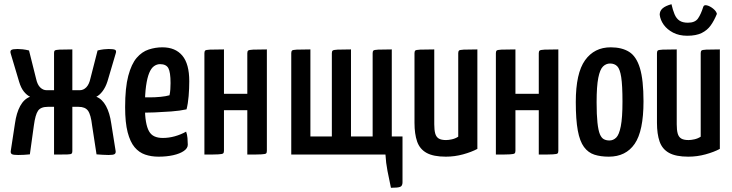

<svg xmlns="http://www.w3.org/2000/svg" viewBox="-20 -735 3483 913"><path d="M66 2Q43 2 36.5 -2Q30 -6 31 -16L51 -147Q58 -198 76 -231Q94 -264 123 -275Q108 -282 94 -299Q80 -316 71 -346L31 -480Q27 -493 34 -497.5Q41 -502 64 -502Q74 -502 88 -500.5Q102 -499 118 -495L152 -359Q158 -332 171.5 -319Q185 -306 202 -306H237V-484Q237 -492 241 -495Q245 -498 263 -499Q281 -500 324 -500V-306H359Q377 -306 390.5 -320Q404 -334 410 -362L444 -495Q460 -499 473.5 -500.5Q487 -502 497 -502Q520 -502 527.5 -498Q535 -494 530 -480L491 -348Q482 -320 467.5 -301Q453 -282 438 -275Q466 -264 484 -231Q502 -198 509 -148L530 -16Q531 -6 524.5 -2Q518 2 496 2Q482 2 468 1Q454 0 439 -1L418 -138Q412 -190 398.5 -208.5Q385 -227 354 -227H324V-16Q324 -8 320.5 -4.5Q317 -1 299 -0.5Q281 0 237 0V-227H207Q174 -227 161 -208.5Q148 -190 141 -138L122 -1Q93 2 66 2Z M734 10Q699 10 670 0Q641 -10 620 -35Q599 -60 587 -106Q575 -152 575 -225Q575 -318 590 -374.5Q605 -431 630 -460Q655 -489 687 -499.5Q719 -510 752 -510Q814 -510 847 -470.5Q880 -431 880 -349Q880 -314 877 -278Q874 -242 867 -215Q835 -208 794 -205Q753 -202 715.5 -200.5Q678 -199 654 -199Q630 -199 630 -199L632 -273Q632 -273 649 -272.5Q666 -272 692 -272Q718 -272 743.5 -274.5Q769 -277 786 -282Q789 -295 790 -310.5Q791 -326 791 -340Q791 -392 780.5 -411Q770 -430 741 -430Q726 -430 712.5 -420.5Q699 -411 689.5 -388Q680 -365 674.5 -326Q669 -287 669 -229Q669 -186 674 -157Q679 -128 688.5 -111Q698 -94 714.5 -86.5Q731 -79 754 -79Q783 -79 811.5 -87Q840 -95 865 -109Q870 -96 871.5 -78.5Q873 -61 873 -47Q873 -30 854 -17Q835 -4 803.5 3Q772 10 734 10Z M952 0V-482Q952 -491 955.5 -494.5Q959 -498 978.5 -499Q998 -500 1045 -500V-289H1156V-482Q1156 -491 1160 -494.5Q1164 -498 1183.5 -499Q1203 -500 1249 -500V-18Q1249 -9 1245.5 -5.5Q1242 -2 1223 -1Q1204 0 1156 0V-211H1045V-18Q1045 -9 1041 -5.5Q1037 -2 1018 -1Q999 0 952 0Z M1839 158Q1830 116 1822.5 77.5Q1815 39 1813 0H1365V-482Q1365 -491 1368.5 -494.5Q1372 -498 1391 -499Q1410 -500 1456 -500V-86H1558V-482Q1558 -491 1562 -494.5Q1566 -498 1585.5 -499Q1605 -500 1649 -500V-86H1752V-482Q1752 -491 1755.5 -494.5Q1759 -498 1778.5 -499Q1798 -500 1843 -500V-86H1894V132Q1894 149 1883 153.5Q1872 158 1839 158Z M2100 10Q2041 10 2008.5 -8Q1976 -26 1963.5 -62Q1951 -98 1951 -151V-482Q1951 -491 1954.5 -494.5Q1958 -498 1978 -499Q1998 -500 2045 -500V-144Q2045 -117 2049.5 -100.5Q2054 -84 2066 -76.5Q2078 -69 2101 -69Q2113 -69 2129 -72.5Q2145 -76 2159 -85V-482Q2159 -491 2162.5 -494.5Q2166 -498 2185 -499Q2204 -500 2250 -500V-27Q2222 -12 2182 -1Q2142 10 2100 10Z M2338 0V-482Q2338 -491 2341.5 -494.5Q2345 -498 2364.5 -499Q2384 -500 2431 -500V-289H2542V-482Q2542 -491 2546 -494.5Q2550 -498 2569.5 -499Q2589 -500 2635 -500V-18Q2635 -9 2631.5 -5.5Q2628 -2 2609 -1Q2590 0 2542 0V-211H2431V-18Q2431 -9 2427 -5.5Q2423 -2 2404 -1Q2385 0 2338 0Z M2875 10Q2836 10 2806.5 0.5Q2777 -9 2757 -36Q2737 -63 2727.5 -114.5Q2718 -166 2718 -250Q2718 -387 2762 -448.5Q2806 -510 2884 -510Q2937 -510 2971.5 -488.5Q3006 -467 3023 -411Q3040 -355 3040 -253Q3040 -112 2998 -51Q2956 10 2875 10ZM2878 -67Q2896 -67 2910 -80.5Q2924 -94 2932 -134.5Q2940 -175 2940 -252Q2940 -329 2934 -368Q2928 -407 2915 -420Q2902 -433 2881 -433Q2862 -433 2847.5 -419Q2833 -405 2825 -365Q2817 -325 2817 -249Q2817 -189 2821 -152Q2825 -115 2832.5 -97Q2840 -79 2851.5 -73Q2863 -67 2878 -67Z M3253 10Q3194 10 3161.5 -8Q3129 -26 3116.5 -62Q3104 -98 3104 -151V-482Q3104 -491 3107.5 -494.5Q3111 -498 3131 -499Q3151 -500 3198 -500V-144Q3198 -117 3202.5 -100.5Q3207 -84 3219 -76.5Q3231 -69 3254 -69Q3266 -69 3282 -72.5Q3298 -76 3312 -85V-482Q3312 -491 3315.5 -494.5Q3319 -498 3338 -499Q3357 -500 3403 -500V-27Q3375 -12 3335 -1Q3295 10 3253 10ZM3248 -565Q3209 -565 3180.5 -580Q3152 -595 3136 -617.5Q3120 -640 3117 -665Q3117 -683 3130.5 -695Q3144 -707 3173 -715Q3179 -688 3187.5 -667.5Q3196 -647 3211 -637Q3226 -627 3251 -627Q3285 -627 3299 -647Q3313 -667 3324 -702Q3327 -713 3341.5 -709.5Q3356 -706 3371 -694Q3386 -682 3389 -669Q3376 -637 3359.5 -614Q3343 -591 3316.5 -578Q3290 -565 3248 -565Z"/></svg>

Font: Yanone Kaffeesatz Medium
Style: Regular
Weight: 500
Designer: Yanone (Cyrillic: Daniel Pouzeot, Huerta Tipografica, and Cyreal)
Foundry: Yanone
Version: Version 2.003